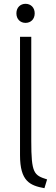

<svg xmlns="http://www.w3.org/2000/svg" viewBox="-20 -973 295 1007"><path d="M85 -159C85 -22 137 0 213 14L227 -32C158 -54 144 -63 144 -234V-780H85ZM114 -853C141 -853 162 -872 162 -903C162 -934 141 -953 114 -953C87 -953 66 -934 66 -903C66 -872 87 -853 114 -853Z"/></svg>

Font: Repo Light
Style: Regular
Weight: 300
Designer: Stefan Peev
Foundry: Context Ltd
Version: Version 001.502